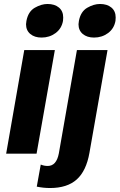

<svg xmlns="http://www.w3.org/2000/svg" viewBox="-20 -773 602 966"><path d="M256 -521H102L11 0H164ZM113 -668Q111 -656 111 -651Q111 -620 132.5 -602Q154 -584 189 -584Q229 -584 259.5 -606.5Q290 -629 297 -668Q298 -674 298 -685Q298 -717 276.5 -735Q255 -753 219 -753Q188 -753 155 -734Q122 -715 113 -668ZM232 173Q318 173 366 130Q414 87 430 -4L521 -521H367L276 -1Q264 62 220 62Q202 62 185 55L165 166Q198 173 232 173ZM377 -668Q375 -656 375 -651Q375 -620 396.5 -602Q418 -584 453 -584Q493 -584 523.5 -606.5Q554 -629 561 -668Q562 -674 562 -685Q562 -717 540.5 -735Q519 -753 483 -753Q452 -753 419 -734Q386 -715 377 -668Z"/></svg>

Font: Geom Bold
Style: Bold Italic
Weight: 700
Italic angle: -10°
Version: Version 1.102